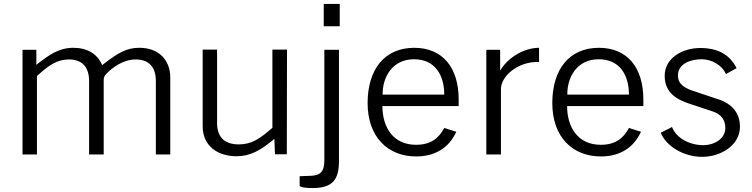

<svg xmlns="http://www.w3.org/2000/svg" viewBox="-20 -782 3807 972"><path d="M167 0V-397C227 -452 269 -481 329 -481C398 -481 431 -440 431 -372V0H505V-378C505 -390 508 -397 518 -408C549 -440 603 -481 667 -481C736 -481 769 -440 769 -372V0H842V-389C842 -480 782 -540 686 -540C625 -540 583 -520 497 -452C475 -508 422 -540 352 -540C277 -540 230 -505 164 -454V-530H94V0Z M1178 9C1247 9 1300 -21 1369 -79L1372 -1H1432L1433 -531H1359V-135C1296 -80 1254 -51 1189 -51C1112 -51 1078 -93 1079 -162V-531H1006V-143C1006 -41 1084 9 1178 9Z M1696 -530H1622V31C1622 85 1603 106 1554 108L1497 110V160C1497 160 1505 170 1563 170C1664 170 1696 127 1696 34ZM1619 -762V-649H1700V-762Z M2302 -245V-278C2302 -440 2221 -540 2077 -540C1927 -540 1841 -431 1841 -260C1841 -89 1943 10 2087 10C2179 10 2252 -31 2290 -115L2229 -134C2200 -80 2159 -49 2086 -49C1972 -49 1916 -136 1916 -245ZM1917 -303C1916 -390 1965 -482 2076 -482C2181 -482 2229 -404 2229 -303Z M2516 0V-331C2516 -399 2607 -473 2709 -468V-540C2634 -540 2550 -491 2512 -424V-530H2442V0Z M3237 -245V-278C3237 -440 3156 -540 3012 -540C2862 -540 2776 -431 2776 -260C2776 -89 2878 10 3022 10C3114 10 3187 -31 3225 -115L3164 -134C3135 -80 3094 -49 3021 -49C2907 -49 2851 -136 2851 -245ZM2852 -303C2851 -390 2900 -482 3011 -482C3116 -482 3164 -404 3164 -303Z M3535 12C3628 12 3726 -46 3726 -140C3726 -205 3691 -257 3611 -281L3501 -318C3451 -333 3412 -353 3412 -400C3412 -460 3477 -482 3532 -482C3583 -482 3636 -452 3655 -407L3709 -437C3676 -503 3617 -539 3525 -539C3435 -539 3345 -488 3345 -399C3345 -317 3398 -280 3473 -256L3585 -219C3629 -205 3652 -177 3652 -134C3652 -79 3595 -47 3541 -47C3472 -47 3404 -82 3382 -139L3325 -110C3353 -41 3441 12 3535 12Z"/></svg>

Font: Cheyenne Sans Light
Style: Regular
Weight: 300
Designer: The Public Sans project authors (U.S. Web Design System), Libre Franklin designed by Pablo Impallari and Rodrigo Fuenzal
Foundry: The Cheyenne Sans Project Authors
Version: Version 2.007